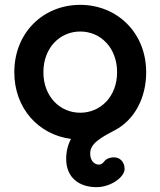

<svg xmlns="http://www.w3.org/2000/svg" viewBox="-20 -565 662 792"><path d="M311 -100C227 -100 159 -167 159 -267C159 -368 227 -435 311 -435C395 -435 463 -368 463 -267C463 -167 395 -100 311 -100ZM494 132C494 102 474 84 450 84C440 84 421 86 409 102C403 110 396 114 388 114C370 114 352 99 352 68C352 27 395 3 454 -28C534 -70 583 -160 583 -267C583 -431 462 -545 311 -545C159 -545 39 -431 39 -267C39 -117 140 -9 273 8C261 30 253 58 253 90C253 171 310 207 378 207C438 207 494 165 494 132Z"/></svg>

Font: Hotpoint
Style: Bold
Weight: 700
Designer: Andrew Paglinawan, Luciano Perondi, Riccardo Olocco
Foundry: CAST Cooperativa Anonima Servizi Tipografici
Version: Version 1.000;PS 2.1;hotconv 16.6.51;makeotf.lib2.5.65220